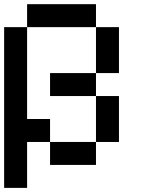

<svg xmlns="http://www.w3.org/2000/svg" viewBox="-20 -798 707 929"><path d="M555.6 -111.1H444.4V-333.3H555.6ZM444.4 0H222.2V-111.1H444.4ZM111.1 -111.1V111.1H0V-666.7H111.1V-222.2H222.2V-111.1ZM444.4 -666.7H111.1V-777.8H444.4ZM444.4 -333.3H222.2V-444.4H444.4ZM555.6 -444.4H444.4V-666.7H555.6Z"/></svg>

Font: Pixeloid Mono
Style: Regular
Weight: 400
Monospace: yes
Designer: GGBotNet
Foundry: GGBotNet
Version: 0.5